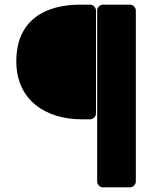

<svg xmlns="http://www.w3.org/2000/svg" viewBox="-20 -699 675 824"><path d="M397 80C397 91 407 105 422 105H538C549 105 563 95 563 80V-654C563 -665 553 -679 538 -679H422C411 -679 397 -669 397 -654ZM330 -187H367C378 -187 392 -197 392 -212V-654C392 -665 382 -679 367 -679H323C177 -679 50 -615 50 -436C50 -267 179 -187 330 -187Z"/></svg>

Font: Falling Sky
Style: Blk
Weight: 900
Designer: Paul D. Hunt
Foundry: Adobe Systems Incorporated
Version: Version 1.02